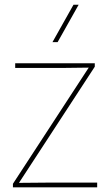

<svg xmlns="http://www.w3.org/2000/svg" viewBox="-20 -800 470 820"><path d="M35.2 -15.1 358.9 -511.2 245.1 -509.8H44.9V-529.8H384.8V-515.1L61 -19L174.8 -20H395V0H35.2ZM293.9 -779.8H315.9L226.1 -620.1H204.1Z"/></svg>

Font: Cooper Hewitt
Style: Thin
Weight: 701
Designer: Village Type and Design LLC
Foundry: Cooper Hewitt Smithsonian Design Museum
Version: 1.000